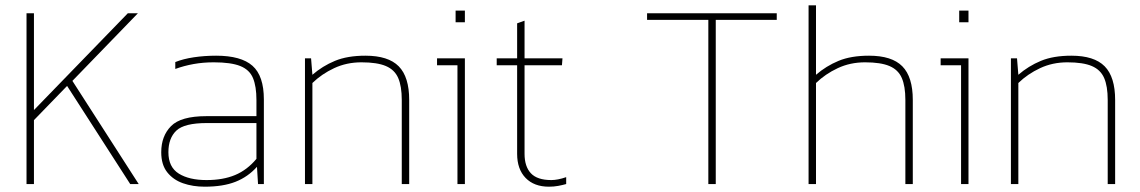

<svg xmlns="http://www.w3.org/2000/svg" viewBox="-20 -694 4300 724"><path d="M80 0V-644H108V-279L462 -644H500L253 -389L503 0H471L233 -370L108 -241V0Z M752 10Q707 10 670 -3Q633 -16 610.5 -44.5Q588 -73 588 -120Q588 -181 625 -218.5Q662 -256 758 -256H947V-317Q947 -368 934 -399.5Q921 -431 886 -445Q851 -459 786 -459Q746 -459 710 -452.5Q674 -446 641 -434V-460Q671 -472 711 -478Q751 -484 795 -484Q889 -484 932 -446Q975 -408 975 -319V0H953L949 -65Q915 -27 868 -8.5Q821 10 752 10ZM759 -15Q821 -15 866.5 -34Q912 -53 947 -95V-230H760Q675 -230 645 -201.5Q615 -173 615 -120Q615 -64 654 -39.5Q693 -15 759 -15Z M1130 0V-474H1153L1158 -412Q1196 -445 1243 -464.5Q1290 -484 1358 -484Q1444 -484 1483.5 -444Q1523 -404 1523 -317V0H1495V-317Q1495 -369 1481.5 -400Q1468 -431 1435 -445Q1402 -459 1343 -459Q1287 -459 1240 -437Q1193 -415 1158 -381V0Z M1698 -610V-654H1733V-610ZM1705 0V-448H1628V-474H1733V0Z M2050 10Q1994 10 1962 -23Q1930 -56 1930 -114V-448H1853V-474H1930V-606L1958 -616V-474H2101L2099 -448H1958V-114Q1958 -66 1982 -40.5Q2006 -15 2059 -15Q2083 -15 2115 -26V0Q2101 4 2084.5 7Q2068 10 2050 10Z M2651 0V-619H2420V-644H2909V-619H2679V0Z M3029 0V-674H3057V-412Q3095 -445 3142 -464.5Q3189 -484 3257 -484Q3343 -484 3382.5 -444Q3422 -404 3422 -317V0H3394V-317Q3394 -369 3380.5 -400Q3367 -431 3334 -445Q3301 -459 3242 -459Q3186 -459 3139 -437Q3092 -415 3057 -381V0Z M3597 -610V-654H3632V-610ZM3604 0V-448H3527V-474H3632V0Z M3792 0V-474H3815L3820 -412Q3858 -445 3905 -464.5Q3952 -484 4020 -484Q4106 -484 4145.5 -444Q4185 -404 4185 -317V0H4157V-317Q4157 -369 4143.5 -400Q4130 -431 4097 -445Q4064 -459 4005 -459Q3949 -459 3902 -437Q3855 -415 3820 -381V0Z"/></svg>

Font: Kanit Thin
Style: Regular
Weight: 250
Designer: Katatrad Team
Foundry: CadsonDemak
Version: Version 2.000; ttfautohint (v1.8.3)